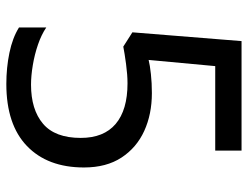

<svg xmlns="http://www.w3.org/2000/svg" viewBox="-106 -648 764 591"><g transform="rotate(90 275.5 -352.0)"><path d="M238 10Q188 10 142 0.5Q96 -9 64 -29V-113Q86 -98 116.5 -87.5Q147 -77 180 -71.5Q213 -66 240 -66Q317 -66 360.5 -103Q404 -140 404 -219Q404 -290 361 -326.5Q318 -363 236 -363Q210 -363 176.5 -358.5Q143 -354 123 -350L79 -378L106 -714H443V-633H183L164 -428Q180 -432 207.5 -435Q235 -438 266 -438Q331 -438 382.5 -414.5Q434 -391 464.5 -344.5Q495 -298 495 -229Q495 -117 429 -53.5Q363 10 238 10Z"/></g></svg>

Font: oriya25
Style: Book
Weight: 400
Designer: Jelle Bosma - Monotype Design Team
Foundry: Monotype Imaging Inc.
Version: Version 2.003